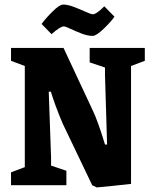

<svg xmlns="http://www.w3.org/2000/svg" viewBox="-20 -820 678 850"><path d="M390.1 -661.1Q368.2 -661.1 340.8 -671.6Q313.5 -682.1 291.7 -692.6Q270 -703.1 262.2 -703.1Q247.1 -703.1 208 -668.9L164.1 -713.9Q182.6 -739.3 213.1 -769.5Q243.7 -799.8 259.8 -799.8Q279.8 -799.8 307.9 -789.1Q335.9 -778.3 359.4 -767.6Q382.8 -756.8 391.1 -756.8Q406.7 -756.8 441.9 -792L486.8 -746.1Q471.7 -724.1 439 -692.6Q406.2 -661.1 390.1 -661.1ZM408.2 9.8 388.2 0 274.9 -236.8Q258.3 -268.6 241 -313Q223.6 -357.4 214.4 -385.7L205.1 -414.1H195.8L206.1 -123V-86.9L273.9 -64V0H28.8V-57.1L89.8 -80.1V-527.8L28.8 -550.8V-607.9H261.2L391.1 -330.1Q401.4 -309.1 414.8 -271.7Q428.2 -234.4 436.5 -207L444.8 -180.2H454.1L444.8 -487.8V-521L377 -543.9V-607.9H621.1V-550.8L560.1 -527.8V-5.9Q545.4 -3.9 478.8 2.9Q412.1 9.8 408.2 9.8Z"/></svg>

Font: Grenze
Style: Bold
Weight: 700
Designer: Renata Polastri
Foundry: Omnibus-Type
Version: Version 1.002;PS 001.002;hotconv 1.0.88;makeotf.lib2.5.64775